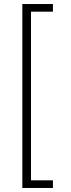

<svg xmlns="http://www.w3.org/2000/svg" viewBox="-20 -823 355 954"><path d="M243 -765H134V73H243V111H91V-803H243Z"/></svg>

Font: FiraGO ExtraLight
Style: Regular
Weight: 200
Designer: bBox Type
Foundry: bBox Type GmbH
Version: Version 1.001